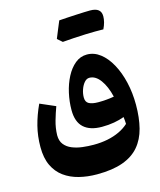

<svg xmlns="http://www.w3.org/2000/svg" viewBox="-148 -855 1055 1263"><g transform="rotate(-15 379.5 -223.5)"><path d="M719.2 -73.6Q719.2 -154.5 702.3 -226.9Q685.4 -299.3 654.6 -355.4Q623.9 -411.5 582.4 -443.6Q540.9 -475.7 491.9 -475.7Q447.1 -475.7 411.6 -446.6Q376.1 -417.5 351.2 -369.6Q326.3 -321.8 313.3 -263.8Q300.3 -205.7 300.3 -148.1Q300.3 -67.5 342.9 -29Q385.4 9.6 466.5 9.6Q510.9 9.6 549.6 2.8Q588.2 -4.1 619.3 -15.8Q620.9 -2.6 621.8 8.4Q622.7 19.4 623.2 31.7Q596 56.8 559.2 74.2Q522.5 91.6 478.1 100.6Q433.8 109.5 383.1 109.5Q345.2 109.5 307 104.9Q268.9 100.3 237 87.3Q205.1 74.4 185.7 50.1Q166.3 25.9 166.3 -13.5Q167.6 -63 181.2 -110.1Q194.8 -157.2 210.4 -199.7L106.3 -244.8Q74.2 -175.9 57 -108.1Q39.9 -40.2 39.9 34Q39.9 108.6 64.3 160Q88.7 211.4 132 242.9Q175.3 274.4 232.3 288.7Q289.2 303.1 354.5 303.1Q459.6 303.1 530.1 277.7Q600.6 252.3 642.1 203.5Q683.6 154.8 701.4 85Q719.2 15.1 719.2 -73.6ZM592.1 -162.3Q567.5 -157.7 539.6 -155.4Q511.6 -153 485.4 -153Q444.2 -153 422 -164.6Q399.7 -176.1 399.7 -207.4Q399.7 -233.9 408.9 -260.7Q418.1 -287.6 433.7 -305.7Q449.2 -323.7 468.1 -323.7Q509.9 -323.7 542.5 -279.1Q575 -234.5 592.1 -162.3ZM584.6 -607.9Q599.6 -607.9 609.9 -607.7Q620.1 -607.6 627.2 -607.6Q634.3 -607.6 640.1 -607.3Q651 -629.6 656.6 -651Q662.1 -672.5 662.1 -691.4Q662.1 -720.9 643.7 -735.5Q625.3 -750.2 587.1 -750.2Q543.6 -729.8 500.2 -708.9Q456.7 -688 413.8 -667.2Q370.9 -646.5 328.3 -625.5Q336.9 -618.2 345.3 -610.8Q353.7 -603.5 361.3 -596.8Q396.5 -599.8 438.1 -602.4Q479.7 -605 518.6 -606.4Q557.6 -607.9 584.6 -607.9ZM361.3 -596.8Q399.1 -622.1 436.8 -647.3Q474.4 -672.5 512 -698.3Q549.5 -724.1 587.1 -750.2Q573.1 -750.2 548.2 -749.3Q523.3 -748.4 493 -746.8Q462.7 -745.3 431.9 -743.5Q401 -741.7 375.3 -739.7Q363.4 -711.4 351.8 -683.1Q340.2 -654.8 328.3 -625.5Q336.9 -618.2 345.3 -610.8Q353.7 -603.5 361.3 -596.8Z"/></g></svg>

Font: Pinar FD VF
Style: Regular
Weight: 300
Designer: Amin Abedi
Version: Version 2.000